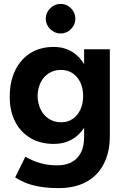

<svg xmlns="http://www.w3.org/2000/svg" viewBox="-20 -753 641 986"><path d="M282 213Q225 213 181 205Q137 197 107 184Q77 171 58 158L110 52Q124 60 147 70.5Q170 81 202 88.5Q234 96 276 96Q316 96 346.5 80.5Q377 65 394.5 32.5Q412 0 412 -50V-500H544V-54Q544 30 512 90.5Q480 151 421.5 182Q363 213 282 213ZM256 -14Q187 -14 136.5 -44Q86 -74 58 -128Q30 -182 30 -256Q30 -334 58 -391.5Q86 -449 136.5 -480.5Q187 -512 256 -512Q316 -512 360 -480.5Q404 -449 428 -391Q452 -333 452 -253Q452 -181 428 -127Q404 -73 360 -43.5Q316 -14 256 -14ZM294 -125Q328 -125 353.5 -142.5Q379 -160 393 -190.5Q407 -221 407 -260Q407 -300 392.5 -330Q378 -360 352.5 -377Q327 -394 293 -394Q258 -394 231 -377Q204 -360 189 -330Q174 -300 173 -260Q174 -221 189 -190.5Q204 -160 231.5 -142.5Q259 -125 294 -125ZM291 -581Q261 -581 238 -603.5Q215 -626 215 -657Q215 -688 238 -710.5Q261 -733 291 -733Q322 -733 344.5 -710.5Q367 -688 367 -657Q367 -626 344.5 -603.5Q322 -581 291 -581Z"/></svg>

Font: Figtree
Style: Bold
Weight: 700
Designer: Erik Kennedy
Foundry: Erik Kennedy
Version: Version 2.001;gftools[0.9.30]